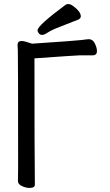

<svg xmlns="http://www.w3.org/2000/svg" viewBox="-20 -906 540 941"><path d="M124 15.1Q107.9 15.1 87.9 6.1Q67.9 -2.9 67.9 -19L68.8 -81.1Q68.8 -648.9 67.4 -661.9Q65.9 -674.8 65.9 -685.1Q65.9 -705.1 85.9 -705.1Q100.1 -705.1 137.2 -691.9Q360.8 -707 380.9 -710Q407.2 -713.9 416 -713.9Q434.1 -713.9 444.6 -693.4Q455.1 -672.9 455.1 -655.8Q455.1 -634.8 434.1 -634.8H370.1Q357.9 -634.8 148.9 -620.1Q148.9 -148.9 150.9 -1Q150.9 15.1 124 15.1ZM164.1 -757.8Q164.1 -780.8 301.8 -882.8Q306.2 -886.2 316.2 -886.2Q326.2 -886.2 341.8 -874Q376 -848.1 376 -826.2Q376 -816.9 366.2 -811Q319.8 -792 276.9 -775.9Q233.9 -759.8 215.3 -747.3Q196.8 -734.9 186.8 -734.9Q176.8 -734.9 170.4 -742.4Q164.1 -750 164.1 -757.8Z"/></svg>

Font: LXGW WenKai Mono GB Screen
Style: Regular
Weight: 400
Monospace: yes
Designer: LXGW / Fontworks Inc.
Foundry: LXGW / Fontworks Inc.
Version: Version 1.510;January 18,2025